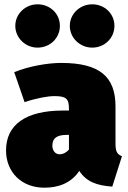

<svg xmlns="http://www.w3.org/2000/svg" viewBox="-20 -849 593 891"><path d="M154 -628C213 -628 258 -673 258 -729C258 -785 213 -829 154 -829C98 -829 51 -785 51 -729C51 -673 98 -628 154 -628ZM408 -628C466 -628 511 -673 511 -729C511 -785 466 -829 408 -829C351 -829 304 -785 304 -729C304 -673 351 -628 408 -628ZM516 -184V-355C516 -492 444 -557 264 -557C202 -557 114 -542 46 -514L94 -375C147 -393 202 -403 231 -403C287 -403 300 -392 300 -343V-336H272C99 -336 8 -270 8 -151C8 -51 79 22 186 22C246 22 308 4 348 -56C381 -5 430 12 501 17L546 -124C522 -133 516 -148 516 -184ZM256 -133C237 -133 223 -150 223 -173C223 -208 244 -223 290 -223H300V-155C290 -143 274 -133 256 -133Z"/></svg>

Font: Fira Sans Ultra
Style: Regular
Weight: 950
Designer: Carrois Corporate & Edenspiekermann AG
Foundry: Carrois Corporate GbR & Edenspiekermann AG
Version: Version 4.203;PS 004.203;hotconv 1.0.88;makeotf.lib2.5.64775